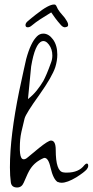

<svg xmlns="http://www.w3.org/2000/svg" viewBox="-20 -823 411 851"><path d="M56 8Q31 8 28 -15Q26 -29 25 -45.5Q24 -62 24 -81Q24 -152 34.5 -236.5Q45 -321 65 -419Q78 -478 85.5 -514Q93 -550 96 -561Q116 -635 144 -662Q156 -674 172 -674Q196 -674 215 -648Q234 -622 234 -581Q234 -554 225 -525Q218 -504 200.5 -473.5Q183 -443 154 -402Q95 -320 89 -298L75 -239Q71 -221 69.5 -204Q68 -187 68 -171Q68 -164 68 -157.5Q68 -151 69 -144Q72 -117 85 -117Q93 -117 101 -124L153 -167Q194 -200 206 -200Q227 -200 227 -159Q227 -63 261 -59Q265 -58 269 -58Q273 -58 277 -58Q329 -58 354 -91Q360 -98 365 -98Q371 -98 371 -88Q371 -81 365 -73Q353 -59 318 -37Q278 -13 253 -13Q244 -13 238 -16H236Q216 -28 204 -80Q194 -126 175 -123Q136 -107 115 -75Q105 -61 85 -13Q76 8 56 8ZM118 -528 104 -384Q126 -401 142.5 -421.5Q159 -442 172 -464Q179 -477 187.5 -497Q196 -517 206 -545Q212 -560 212 -577Q212 -605 197 -625Q182 -645 166 -640Q135 -630 118 -528ZM103 -702Q93 -702 93 -712Q93 -721 104 -730Q112 -737 119 -742.5Q126 -748 137 -757Q170 -783 189 -793Q208 -803 219 -803H221Q226 -803 229 -798Q236 -781 245.5 -769.5Q255 -758 267 -744Q272 -737 277 -728.5Q282 -720 282 -713Q282 -706 276 -704Q270 -702 268 -702Q259 -702 250 -712Q234 -730 225 -742.5Q216 -755 207 -768Q176 -749 157.5 -737Q139 -725 121 -710Q112 -702 103 -702Z"/></svg>

Font: Square Peg
Style: Regular
Weight: 400
Designer: Robert E. Leuschke
Foundry: Robert E. Leuschke
Version: Version 1.010; ttfautohint (v1.8.4.7-5d5b)